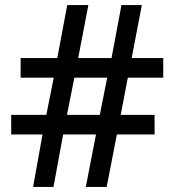

<svg xmlns="http://www.w3.org/2000/svg" viewBox="-20 -734 686 754"><path d="M482 -429 454 -283H587V-206H439L399 0H317L357 -206H228L190 0H110L147 -206H24V-283H162L191 -429H61V-506H205L244 -714H327L287 -506H418L457 -714H537L497 -506H621V-429ZM243 -283H372L401 -429H272Z"/></svg>

Font: Noto Sans Arabic Med
Style: Regular
Weight: 500
Designer: Monotype Design Team, Nadine Chahine, Nizar Qandah and Khaled Hosny
Foundry: Monotype Imaging Inc.
Version: Version 2.012; ttfautohint (v1.8.4.7-5d5b)